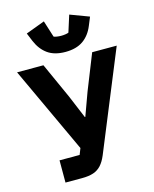

<svg xmlns="http://www.w3.org/2000/svg" viewBox="-136 -1036 903 1126"><g transform="rotate(-15 315.5 -473.0)"><path d="M119 0V-135H241L256 -173L12 -698H172L270 -481L328 -342H331L382 -482L468 -698H617L371 -98Q356 -62 336.5 -40.5Q317 -19 289 -9.5Q261 0 219 0ZM318 -740Q252 -740 211 -769Q170 -798 147 -852L126 -903L241 -946L273 -845Q279 -842 292 -840Q305 -838 318 -838Q331 -838 344 -840Q357 -842 363 -845L395 -946L510 -903L489 -852Q467 -798 425.5 -769Q384 -740 318 -740Z"/></g></svg>

Font: IBM Plex Sans Var
Style: Regular
Weight: 400
Designer: Mike Abbink, Paul van der Laan, Pieter van Rosmalen
Foundry: Bold Monday
Version: Version 3.000